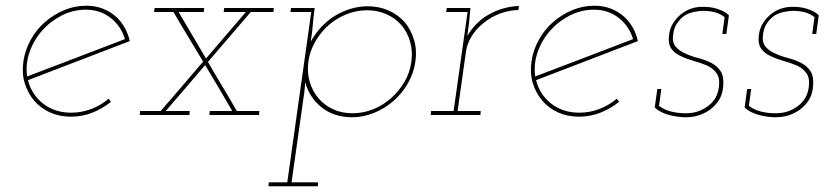

<svg xmlns="http://www.w3.org/2000/svg" viewBox="-20 -403 2890 673"><path d="M281 -369Q331 -369 367.5 -340.5Q404 -312 418 -266Q332 -233 247 -200.5Q162 -168 75 -135Q69 -178 83.5 -220Q98 -262 127 -295Q156 -328 196 -348.5Q236 -369 281 -369ZM435 -259Q429 -285 416.5 -307Q404 -329 386 -345Q366 -363 339.5 -373Q313 -383 283 -383Q242 -383 205 -367.5Q168 -352 138 -326Q108 -300 88 -264Q68 -228 62 -188Q56 -147 66.5 -112Q77 -77 100 -50Q122 -24 155 -9Q188 6 229 6Q268 6 303.5 -8Q339 -22 369 -46Q367 -49 365 -51.5Q363 -54 361 -57Q334 -34 300 -21Q266 -8 230 -8Q172 -8 131.5 -39.5Q91 -71 78 -122Q168 -157 256.5 -190.5Q345 -224 435 -259Z M522 -375 520 -361H588Q614 -316 640 -273.5Q666 -231 692 -187Q654 -143 617.5 -100Q581 -57 543 -14H471L470 0H644L645 -14H561Q596 -54 630 -94Q664 -134 699 -175Q723 -135 746.5 -95.5Q770 -56 794 -14H715L714 0H888L889 -14H810Q785 -58 759.5 -100Q734 -142 709 -186L859 -361H938L940 -375H766L764 -361H842L702 -198L606 -361H694L696 -375Z M922 236 921 250H1094L1095 236H1002L1044 -61Q1047 -79 1047.5 -88Q1048 -97 1050 -115Q1064 -61 1107.5 -26.5Q1151 8 1214 8Q1254 8 1291.5 -7.5Q1329 -23 1359 -49Q1389 -75 1409.5 -110.5Q1430 -146 1436 -187Q1442 -227 1431.5 -262.5Q1421 -298 1399 -325Q1376 -351 1342.5 -366Q1309 -381 1269 -381Q1238 -381 1208.5 -372Q1179 -363 1153 -347Q1126 -330 1105 -307Q1084 -284 1069 -257Q1074 -286 1076.5 -316Q1079 -346 1083 -375H1000L998 -361H1071L987 236ZM1422 -187Q1417 -149 1398 -116.5Q1379 -84 1351 -59Q1323 -34 1288 -20Q1253 -6 1216 -6Q1178 -6 1147.5 -20Q1117 -34 1096 -59Q1075 -84 1065.5 -116.5Q1056 -149 1061 -187Q1066 -224 1085 -257Q1104 -290 1132 -315Q1160 -339 1194.5 -353Q1229 -367 1267 -367Q1304 -367 1335 -353Q1366 -339 1387 -315Q1408 -290 1417.5 -257Q1427 -224 1422 -187Z M1491 -14 1490 0H1664L1665 -14H1584L1613 -220Q1617 -251 1634.5 -278Q1652 -305 1677 -324Q1702 -344 1733 -355.5Q1764 -367 1797 -368L1799 -382Q1771 -381 1744.5 -373.5Q1718 -366 1695 -353Q1671 -340 1651.5 -320.5Q1632 -301 1618 -277Q1620 -290 1621 -299.5Q1622 -309 1624 -322L1629 -375H1546L1544 -361H1619L1570 -14Z M2062 -369Q2112 -369 2148.5 -340.5Q2185 -312 2199 -266Q2113 -233 2028 -200.5Q1943 -168 1856 -135Q1850 -178 1864.5 -220Q1879 -262 1908 -295Q1937 -328 1977 -348.5Q2017 -369 2062 -369ZM2216 -259Q2210 -285 2197.5 -307Q2185 -329 2167 -345Q2147 -363 2120.5 -373Q2094 -383 2064 -383Q2023 -383 1986 -367.5Q1949 -352 1919 -326Q1889 -300 1869 -264Q1849 -228 1843 -188Q1837 -147 1847.5 -112Q1858 -77 1881 -50Q1903 -24 1936 -9Q1969 6 2010 6Q2049 6 2084.5 -8Q2120 -22 2150 -46Q2148 -49 2146 -51.5Q2144 -54 2142 -57Q2115 -34 2081 -21Q2047 -8 2011 -8Q1953 -8 1912.5 -39.5Q1872 -71 1859 -122Q1949 -157 2037.5 -190.5Q2126 -224 2216 -259Z M2275 -26Q2293 -9 2323.5 -0.5Q2354 8 2384 8Q2414 8 2438.5 -2Q2463 -12 2480 -28Q2496 -43 2504.5 -60Q2513 -77 2515 -101Q2518 -134 2506.5 -152.5Q2495 -171 2474 -182Q2453 -193 2427.5 -199.5Q2402 -206 2381 -216Q2360 -225 2347.5 -240.5Q2335 -256 2340 -285Q2343 -307 2354 -322.5Q2365 -338 2379 -348Q2393 -357 2412 -361Q2431 -365 2444 -365Q2465 -365 2484 -360.5Q2503 -356 2520 -343L2512 -284H2526L2535 -349Q2526 -359 2510 -366Q2494 -373 2479 -376Q2463 -379 2451.5 -379Q2440 -379 2440 -379Q2421 -379 2402 -372.5Q2383 -366 2367 -353Q2351 -340 2339.5 -322Q2328 -304 2325 -280Q2321 -249 2333.5 -232Q2346 -215 2367 -206Q2388 -196 2413 -189Q2438 -182 2459 -173Q2480 -163 2492 -146Q2504 -129 2500 -98Q2497 -75 2486.5 -58Q2476 -41 2460 -30Q2443 -18 2425 -12Q2407 -6 2382 -6Q2357 -6 2332.5 -12Q2308 -18 2290 -32L2298 -91H2284Z M2590 -26Q2608 -9 2638.5 -0.5Q2669 8 2699 8Q2729 8 2753.5 -2Q2778 -12 2795 -28Q2811 -43 2819.5 -60Q2828 -77 2830 -101Q2833 -134 2821.5 -152.5Q2810 -171 2789 -182Q2768 -193 2742.5 -199.5Q2717 -206 2696 -216Q2675 -225 2662.5 -240.5Q2650 -256 2655 -285Q2658 -307 2669 -322.5Q2680 -338 2694 -348Q2708 -357 2727 -361Q2746 -365 2759 -365Q2780 -365 2799 -360.5Q2818 -356 2835 -343L2827 -284H2841L2850 -349Q2841 -359 2825 -366Q2809 -373 2794 -376Q2778 -379 2766.5 -379Q2755 -379 2755 -379Q2736 -379 2717 -372.5Q2698 -366 2682 -353Q2666 -340 2654.5 -322Q2643 -304 2640 -280Q2636 -249 2648.5 -232Q2661 -215 2682 -206Q2703 -196 2728 -189Q2753 -182 2774 -173Q2795 -163 2807 -146Q2819 -129 2815 -98Q2812 -75 2801.5 -58Q2791 -41 2775 -30Q2758 -18 2740 -12Q2722 -6 2697 -6Q2672 -6 2647.5 -12Q2623 -18 2605 -32L2613 -91H2599Z"/></svg>

Font: Josefin Slab Thin Thin
Style: Italic
Weight: 250
Italic angle: -12°
Version: Version 2.000